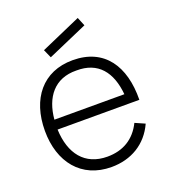

<svg xmlns="http://www.w3.org/2000/svg" viewBox="-143 -881 889 1002"><g transform="rotate(-20 301.5 -380.0)"><path d="M424 -728.1 404.2 -776 181.2 -678.1 202.1 -631.2ZM106.3 -264.6H560.4C563.5 -451 479.2 -578.1 303.1 -578.1C137.5 -578.1 41.7 -458.3 41.7 -280.2C41.7 -107.3 137.5 15.6 305.2 15.6C414.6 15.6 504.2 -37.5 549 -136.5L494.8 -160.4C456.3 -82.3 390.6 -42.7 303.1 -42.7C178.1 -42.7 111.5 -129.2 106.3 -264.6ZM303.1 -520.8C425 -522.9 485.4 -443.8 496.9 -318.8H108.3C118.8 -439.6 182.3 -522.9 303.1 -520.8Z"/></g></svg>

Font: Manrope3 Light
Style: Regular
Weight: 300
Designer: Mikhail Sharanda
Foundry: Mikhail Sharanda
Version: Version 3.000;PS 003.000;hotconv 1.0.88;makeotf.lib2.5.64775